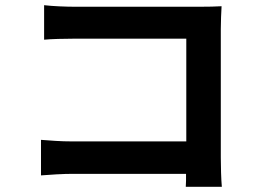

<svg xmlns="http://www.w3.org/2000/svg" viewBox="-20 -699 996 740"><path d="M696 21Q697 10 697 -2.5Q697 -15 697 -29H261Q233 -29 197 -27Q161 -25 138 -23V-160Q163 -158 194 -156Q225 -154 257 -154H698V-550H269Q238 -550 204 -549Q170 -548 150 -546V-679Q176 -676 209.5 -674.5Q243 -673 269 -673H750Q770 -673 795.5 -673.5Q821 -674 834 -675Q833 -658 832 -633Q831 -608 831 -587V-92Q831 -66 832 -33.5Q833 -1 835 21Z"/></svg>

Font: Kinto Sans
Style: Bold
Weight: 700
Designer: Authors: Ryoko NISHIZUKA  (kana & ideographs); Paul D. Hunt (Latin, Greek & Cyrillic); Wenlong ZHANG  (bopomofo); Sandol
Foundry: Adobe Systems Incorporated, ookami Inc.
Version: Version 0.001